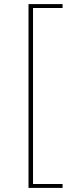

<svg xmlns="http://www.w3.org/2000/svg" viewBox="-20 -767 384 936"><path d="M285 -747V-728H141V130H285V149H119V-747Z"/></svg>

Font: Josefin Sans Thin
Style: Regular
Weight: 250
Designer: Santiago Orozco
Foundry: Typemade
Version: Version 2.000